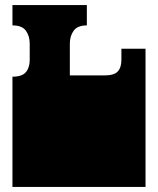

<svg xmlns="http://www.w3.org/2000/svg" viewBox="-20 -736 624 756"><path d="M29 0V-135Q29 -152 29 -156.5Q29 -161 29 -163Q29 -165 29 -171V-172Q29 -179 29 -180.5Q29 -182 29 -187.5Q29 -193 29 -209V-260Q29 -277 29 -281.5Q29 -286 29 -288Q29 -290 29 -296V-297Q29 -304 29 -305.5Q29 -307 29 -312.5Q29 -318 29 -334V-434Q67 -434 82 -452Q97 -470 97 -500V-564Q97 -594 82 -615Q67 -636 29 -636V-716H322V-636Q285 -636 270 -615Q255 -594 255 -564V-439H391Q429 -439 443.5 -454.5Q458 -470 458 -500V-544H553V-334Q553 -318 553 -312.5Q553 -307 553 -305.5Q553 -304 553 -297V-296Q553 -290 553 -288Q553 -286 553 -281.5Q553 -277 553 -260V-209Q553 -193 553 -187.5Q553 -182 553 -180.5Q553 -179 553 -172V-171Q553 -165 553 -163Q553 -161 553 -156.5Q553 -152 553 -135V0Z"/></svg>

Font: Danfo
Style: Regular
Weight: 400
Designer: Seyi Olusanya, David Udoh, Eyiyemi Adegbite, Mirko Velimirović
Version: Version 1.000